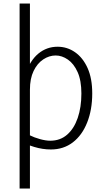

<svg xmlns="http://www.w3.org/2000/svg" viewBox="-20 -845 597 1097"><path d="M92 232V-825H151V-421L124 -420Q152 -500 199.5 -539Q247 -578 309 -578Q364 -578 409 -546.5Q454 -515 480.5 -456Q507 -397 507 -311Q507 -218 478 -145Q449 -72 396 -31.5Q343 9 271 9Q223 9 175.5 -5.5Q128 -20 96 -39L148 -73Q176 -59 209 -50Q242 -41 267 -41Q324 -41 363.5 -75.5Q403 -110 424 -171Q445 -232 445 -311Q445 -385 423.5 -433Q402 -481 368 -504.5Q334 -528 298 -528Q261 -528 227 -505.5Q193 -483 172 -439.5Q151 -396 151 -333V232Z"/></svg>

Font: Yaldevi Light
Style: Regular
Weight: 300
Designer: Sol Matas, Rajitha Manaperi, Kosala Senevirathne
Foundry: Mooniak
Version: Version 1.100